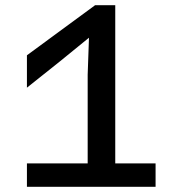

<svg xmlns="http://www.w3.org/2000/svg" viewBox="-20 -718 690 738"><path d="M317 0V-431L322 -573L209 -481L83.5 -381V-505.5L345.5 -698H423V0ZM83.5 0V-90H578V0Z"/></svg>

Font: Azeret Mono Thin
Style: Regular
Weight: 100
Designer: Martin Vácha
Foundry: Displaay
Version: Version 1.002